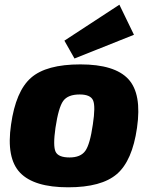

<svg xmlns="http://www.w3.org/2000/svg" viewBox="-20 -785 642 817"><path d="M550 -637 297 -536 254 -612 488 -765ZM322 -511Q468 -511 526 -448.5Q584 -386 563 -241Q543 -101 477.5 -44.5Q412 12 270 12Q125 12 65.5 -50Q6 -112 27 -255Q47 -397 112 -454Q177 -511 322 -511ZM319 -383Q269 -383 249 -355.5Q229 -328 216 -241Q205 -164 216.5 -139.5Q228 -115 276 -115Q323 -115 343 -143Q363 -171 375 -255Q387 -333 376 -358Q365 -383 319 -383Z"/></svg>

Font: Ezarion Extra Bold
Style: Italic
Weight: 800
Italic angle: -8°
Designer: Natanael Gama
Version: Version 1.001;PS 001.001;hotconv 1.0.70;makeotf.lib2.5.58329